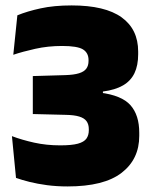

<svg xmlns="http://www.w3.org/2000/svg" viewBox="-20 -673 560 708"><path d="M229 14.5Q189 14.5 153.5 9.8Q118 5 89 -2.2Q60 -9.5 39 -17L24 -171Q61 -157 106 -147Q151 -137 202 -137Q244.5 -137 267.2 -143.2Q290 -149.5 298.8 -162Q307.5 -174.5 307.5 -192.5V-196.5Q307.5 -214.5 299.2 -226Q291 -237.5 272.2 -243.2Q253.5 -249 221.5 -249.5L101 -252.5V-392.5L221 -396Q252.5 -397 271.2 -402.8Q290 -408.5 298.2 -419.8Q306.5 -431 306.5 -448.5V-451.5Q306.5 -478 286 -490.8Q265.5 -503.5 209 -503.5Q157 -503.5 110 -493Q63 -482.5 29 -471L44 -616.5Q80.5 -631.5 129.8 -642.2Q179 -653 244 -653Q367.5 -653 428.5 -609Q489.5 -565 489.5 -483V-473Q489.5 -431.5 475.8 -403Q462 -374.5 433.5 -358Q405 -341.5 359.5 -335.5V-311.5L348.5 -331.5Q429 -321.5 461.2 -285Q493.5 -248.5 493.5 -183.5V-172Q493.5 -86 428.5 -35.8Q363.5 14.5 229 14.5Z"/></svg>

Font: Anek Malayalam Medium ExtraBold
Style: Regular
Weight: 800
Version: Version 1.003